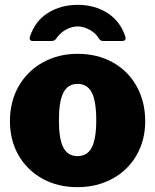

<svg xmlns="http://www.w3.org/2000/svg" viewBox="-20 -762 640 792"><path d="M21 -262Q21 -344 57.5 -407Q94 -470 157.5 -505Q221 -540 300 -540Q382 -540 445.5 -504.5Q509 -469 544 -405.5Q579 -342 579 -262Q579 -184 543.5 -122Q508 -60 444 -25Q380 10 299 10Q218 10 155 -25Q92 -60 56.5 -121.5Q21 -183 21 -262ZM377 -266Q377 -345 358.5 -380.5Q340 -416 300 -416Q260 -416 241.5 -380Q223 -344 223 -266Q223 -188 241.5 -153Q260 -118 300 -118Q340 -118 358.5 -153.5Q377 -189 377 -266ZM406 -593Q399 -593 395 -595.5Q391 -598 386 -606Q374 -626 349 -639.5Q324 -653 301 -653Q276 -653 252.5 -640Q229 -627 215 -607Q209 -598 204.5 -595.5Q200 -593 191 -593H114Q107 -593 104 -598Q101 -603 103 -609Q124 -675 177.5 -708.5Q231 -742 301 -742Q370 -742 423 -708.5Q476 -675 497 -611Q498 -608 498 -603Q498 -593 484 -593Z"/></svg>

Font: Libre Franklin Black
Style: Regular
Weight: 900
Designer: Pablo Impallari, Rodrigo Fuenzalida
Foundry: Impallari Type
Version: Version 1.002; ttfautohint (v1.5)